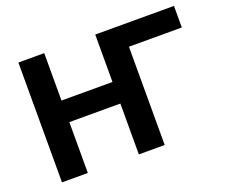

<svg xmlns="http://www.w3.org/2000/svg" viewBox="-115 -877 1239 1054"><g transform="rotate(-20 504.5 -350.0)"><path d="M80 0V-700H231V-423H529V-700H989V-574H680V0H529V-297H231V0Z"/></g></svg>

Font: Golos Text DemiBold
Style: Regular
Weight: 600
Designer: A.Korolkova, Vitaly Kuzmin
Foundry: ParaType Ltd
Version: Version 2.002